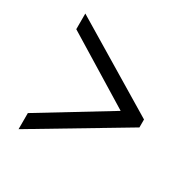

<svg xmlns="http://www.w3.org/2000/svg" viewBox="-128 -646 764 775"><g transform="rotate(30 254.0 -258.5)"><path d="M474 -239 55 11V-64L375 -259L55 -455V-528L474 -276Z"/></g></svg>

Font: Raleway-v4020
Style: Regular
Weight: 400
Designer: Matt McInerney, Pablo Impallari, Rodrigo Fuenzalida
Foundry: Matt McInerney, Pablo Impallari, Rodrigo Fuenzalida
Version: Version 4.020;PS 004.020;hotconv 1.0.88;makeotf.lib2.5.64775